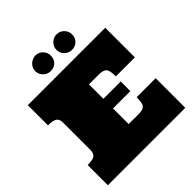

<svg xmlns="http://www.w3.org/2000/svg" viewBox="-242 -1064 1220 1220"><g transform="rotate(-45 368.0 -454.5)"><path d="M476.1 -181.2Q496.1 -181.2 509.5 -184.6Q522.9 -188 531 -197.5Q539.1 -207 542 -223.6Q544.9 -240.2 544.9 -266.1H715.8V0H20V-181.2Q63 -181.2 81.5 -192.6Q100.1 -204.1 100.1 -235.8V-482.9Q100.1 -515.1 81.5 -526.6Q63 -538.1 20 -538.1V-719.2H715.8V-453.1H544.9Q544.9 -479 542 -495.6Q539.1 -512.2 531 -521.5Q522.9 -530.8 509.5 -534.4Q496.1 -538.1 476.1 -538.1H388.2V-408.2H543.9V-321.8H388.2V-181.2ZM206.1 -838.9Q206.1 -852.1 211.7 -865Q217.3 -877.9 227.3 -887.5Q237.3 -897 250.2 -902.8Q263.2 -908.7 276.9 -908.7Q306.2 -908.7 326.2 -888.2Q346.2 -867.7 346.2 -838.9Q346.2 -807.6 326.7 -788.3Q307.1 -769 276.9 -769Q248 -769 227.1 -789.3Q206.1 -809.6 206.1 -838.9ZM397 -838.9Q397 -865.7 417.5 -887.2Q438 -908.7 467.3 -908.7Q496.1 -908.7 516.6 -888.2Q537.1 -867.7 537.1 -838.9Q537.1 -807.6 517.1 -788.3Q497.1 -769 467.3 -769Q438 -769 417.5 -789.3Q397 -809.6 397 -838.9Z"/></g></svg>

Font: Ultra
Style: Regular
Weight: 400
Designer: Astigmatic (AOETI)
Foundry: Astigmatic (AOETI)
Version: Version 1.000